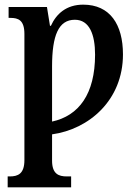

<svg xmlns="http://www.w3.org/2000/svg" viewBox="-20 -566 590 826"><path d="M13 240H286V193H267C232 193 204 182 204 125V12C363 -10 509 -135 509 -332C509 -461 453 -546 338 -546C265 -546 222 -506 199 -455H195L182 -536H17V-489H25C58 -489 85 -480 85 -420V123C85 182 57 193 22 193H13ZM204 -43V-280C204 -414 232 -481 302 -481C365 -481 389 -417 389 -331C389 -161 319 -68 204 -43Z"/></svg>

Font: Noto Serif Condensed Semi
Style: Regular
Weight: 600
Width: 3
Designer: Monotype Design Team
Foundry: Monotype Imaging Inc.
Version: Version 1.002